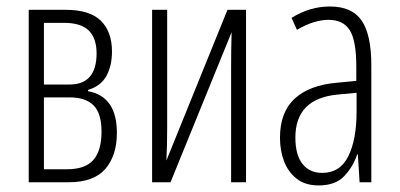

<svg xmlns="http://www.w3.org/2000/svg" viewBox="-20 -561 1230 591"><path d="M324.7 -402.3Q324.7 -359.4 307.9 -327.9Q291 -296.4 251 -284.2V-280.3Q339.8 -264.2 339.8 -151.9Q339.8 -82.5 304.4 -41.3Q269 0 191.4 0H68.4V-530.8H181.6Q256.3 -530.8 290.5 -497.1Q324.7 -463.4 324.7 -402.3ZM277.3 -397Q277.3 -442.9 253.4 -466.8Q229.5 -490.7 176.8 -490.7H115.2V-300.8H193.8Q277.3 -300.8 277.3 -397ZM292.5 -155.8Q292.5 -212.4 267.8 -236.8Q243.2 -261.2 194.8 -261.2H115.2V-40H186.5Q242.2 -40 267.3 -68.6Q292.5 -97.2 292.5 -155.8Z M494.6 -530.8V-167Q494.6 -114.7 492.2 -66.9L680.2 -530.8H737.3V0H691.4V-347.2Q691.4 -375.5 691.7 -404.8Q691.9 -434.1 692.9 -461.9L504.9 0H448.2V-530.8Z M995.6 -541Q1063.5 -541 1093.3 -497.6Q1123 -454.1 1123 -359.4V0H1086.9L1081.5 -85.9H1079.6Q1066.4 -46.9 1039.3 -18.6Q1012.2 9.8 960.9 9.8Q919.4 9.8 893.1 -11Q866.7 -31.7 854.2 -64.9Q841.8 -98.1 841.8 -136.7Q841.8 -215.8 887 -257.3Q932.1 -298.8 1015.6 -306.2L1076.7 -312V-356.9Q1076.7 -436 1056.6 -468Q1036.6 -500 990.7 -500Q971.2 -500 946.8 -492.9Q922.4 -485.8 894 -469.2L877.4 -505.9Q933.1 -541 995.6 -541ZM1077.6 -275.4 1020 -270Q889.2 -257.8 889.2 -137.7Q889.2 -84 911.1 -56.4Q933.1 -28.8 971.7 -28.8Q1026.9 -28.8 1052.2 -80.3Q1077.6 -131.8 1077.6 -217.3Z"/></svg>

Font: Open Sans Condensed Light
Style: Regular
Weight: 300
Width: 3
Designer: Monotype Design Team
Foundry: Monotype Imaging Inc.
Version: Version 3.003; ttfautohint (v1.8.4)